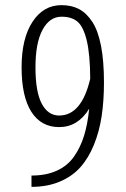

<svg xmlns="http://www.w3.org/2000/svg" viewBox="-20 -727 490 747"><path d="M219 -707Q258 -707 287.2 -691.8Q316.5 -676.5 339 -642.2Q361.5 -608 373 -548.8Q384.5 -489.5 384.5 -406.5Q384.5 -335 375.5 -275.2Q366.5 -215.5 345.5 -163.8Q324.5 -112 292.5 -76.2Q260.5 -40.5 212.2 -20.2Q164 0 102.5 0V-44Q159.5 -44 201.2 -63Q243 -82 268.2 -118.2Q293.5 -154.5 307.2 -199.5Q321 -244.5 327 -304Q283 -232.5 210 -232.5Q140 -232.5 102 -292Q64 -351.5 64 -465Q64 -577.5 106.5 -642.2Q149 -707 219 -707ZM118 -465Q118 -369.5 142.5 -323.5Q167 -277.5 210 -277.5Q297.5 -277.5 331 -420.5Q330.5 -516 317.5 -569.5Q304.5 -623 281.8 -642.5Q259 -662 219.5 -662Q173 -662 145.5 -611Q118 -560 118 -465Z"/></svg>

Font: League Mono Condensed UltraLight
Style: Regular
Weight: 200
Width: 1
Designer: Tyler Finck
Foundry: The League of Moveable Type / Tyler Finck
Version: Version 2.210